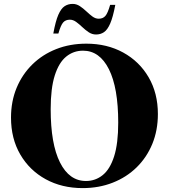

<svg xmlns="http://www.w3.org/2000/svg" viewBox="-20 -952 866 985"><path d="M423 -728Q529 -728 612 -682.5Q695 -637 742.5 -555.5Q790 -474 790 -367Q790 -283.5 761.5 -214Q733 -144.5 681 -93.5Q629 -42.5 558.2 -14.8Q487.5 13 404 13Q297.5 13 214.5 -32.5Q131.5 -78 84 -159.5Q36.5 -241 36.5 -348.5Q36.5 -432 65.2 -501.2Q94 -570.5 146 -621.5Q198 -672.5 268.5 -700.2Q339 -728 423 -728ZM421 -23.5Q469.5 -23.5 507 -53.8Q544.5 -84 565.5 -150Q586.5 -216 586.5 -323Q586.5 -501.5 538.8 -596.8Q491 -692 406 -692Q357 -692 319.5 -661.5Q282 -631 261 -565Q240 -499 240 -392Q240 -213.5 287.8 -118.5Q335.5 -23.5 421 -23.5ZM571.5 -927Q559.5 -863.5 545.2 -831Q531 -798.5 513.2 -786.8Q495.5 -775 473 -775Q452.5 -775 435.2 -786.5Q418 -798 402.2 -813Q386.5 -828 370.8 -839.5Q355 -851 338.5 -851Q316.5 -851 304 -836.8Q291.5 -822.5 279.5 -780H253.5Q265 -843.5 279.2 -876Q293.5 -908.5 311.5 -920.2Q329.5 -932 352.5 -932Q372.5 -932 389.8 -920.5Q407 -909 422.8 -894Q438.5 -879 454 -867.5Q469.5 -856 486.5 -856Q508 -856 520.5 -870.2Q533 -884.5 545 -927Z"/></svg>

Font: Newsreader Display
Style: Bold
Weight: 700
Designer: Hugues Gentile
Foundry: Production Type
Version: Version 1.001